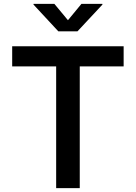

<svg xmlns="http://www.w3.org/2000/svg" viewBox="-20 -965 697 985"><path d="M42.5 -624.5V-727.5H614.3V-624.5H389.2V0H268.1V-624.5ZM258.8 -945.3 328.6 -861.3 397.9 -945.3H505.4V-941.4L377.4 -804.2H279.3L151.9 -941.4V-945.3Z"/></svg>

Font: Inter Cardless
Style: Medium
Weight: 500
Designer: Rasmus Andersson
Foundry: rsms
Version: Version 4.001;git-9221beed3